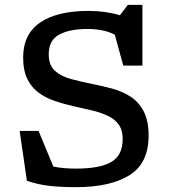

<svg xmlns="http://www.w3.org/2000/svg" viewBox="-20 -762 698 792"><path d="M593 -202.5Q593 -88 513.5 -39Q434 10 294 10Q234 10 186.5 5Q139 0 91 -16L61 -222H139L200 -75Q239 -66.5 293.5 -66.5Q392 -66.5 439 -93.8Q486 -121 486 -189Q486 -226 469 -249Q452 -272 422.8 -285.2Q393.5 -298.5 357.5 -307Q321.5 -315.5 283 -324Q245 -332.5 208 -344.8Q171 -357 141 -378.5Q111 -400 93.2 -435.2Q75.5 -470.5 75.5 -525Q75.5 -621 145.5 -669Q215.5 -717 345.5 -717Q416 -717 474.5 -699L507.5 -742H567.5V-491.5H488.5L453.5 -619Q427.5 -632 399.8 -637.2Q372 -642.5 340.5 -642.5Q267 -642.5 224 -619.2Q181 -596 181 -538Q181 -493.5 206 -470.5Q231 -447.5 273.2 -436Q315.5 -424.5 366 -414.5Q404 -407 443.8 -396.2Q483.5 -385.5 517.5 -364Q551.5 -342.5 572.2 -303.8Q593 -265 593 -202.5Z"/></svg>

Font: Newsreader Caption
Style: Regular
Weight: 400
Designer: Hugues Gentile
Foundry: Production Type
Version: Version 1.001